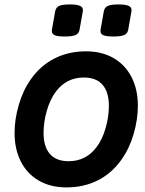

<svg xmlns="http://www.w3.org/2000/svg" viewBox="-20 -817 640 848"><path d="M346.2 -772.9Q346.2 -769 345.7 -766.6L331.5 -686.5Q328.6 -669.4 314.5 -662.6Q300.3 -655.8 266.1 -655.8Q234.9 -655.8 221.9 -661.4Q209 -667 209 -680.2Q209 -684.1 209.5 -686.5L223.6 -766.6Q226.6 -783.7 240.5 -790.5Q254.4 -797.4 288.6 -797.4Q319.3 -797.4 332.8 -791.5Q346.2 -785.6 346.2 -772.9ZM561 -772.9Q561 -769 560.5 -766.6L546.4 -686.5Q543.5 -669.4 529.3 -662.6Q515.1 -655.8 481 -655.8Q449.7 -655.8 436.8 -661.4Q423.8 -667 423.8 -680.2Q423.8 -684.1 424.3 -686.5L438.5 -766.6Q441.4 -783.7 455.3 -790.5Q469.2 -797.4 503.4 -797.4Q534.2 -797.4 547.6 -791.5Q561 -785.6 561 -772.9ZM588.9 -349.6Q588.9 -289.6 570.3 -225.6Q551.8 -161.6 517.1 -112.8Q474.6 -52.2 412.6 -20.8Q350.6 10.7 273.4 10.7Q204.1 10.7 152.3 -18.8Q100.6 -48.3 72.5 -102.8Q44.4 -157.2 44.4 -230Q44.4 -290 63 -354Q81.5 -418 116.2 -466.8Q158.7 -527.3 220.7 -558.8Q282.7 -590.3 359.9 -590.3Q429.2 -590.3 481 -560.8Q532.7 -531.2 560.8 -476.8Q588.9 -422.4 588.9 -349.6ZM226.6 -412.1Q200.7 -377.4 186.5 -327.1Q172.4 -276.9 172.4 -230.5Q172.4 -169.4 200.2 -137.2Q228 -105 283.2 -105Q359.9 -105 406.7 -167.5Q432.6 -202.1 446.8 -252.4Q460.9 -302.7 460.9 -349.1Q460.9 -410.2 433.1 -442.4Q405.3 -474.6 350.1 -474.6Q273.4 -474.6 226.6 -412.1Z"/></svg>

Font: Courier Prime Sans
Style: Bold Italic
Weight: 700
Italic angle: -10°
Designer: Alan Dague-Greene
Foundry: Quote-Unquote Apps
Version: Version 3.020